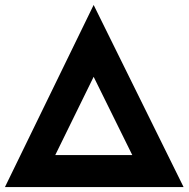

<svg xmlns="http://www.w3.org/2000/svg" viewBox="-23 -755 761 775"><path d="M-3 0 355 -735 718 0ZM511 -129 355 -445 200 -129Z"/></svg>

Font: Our Lexend
Style: Bold
Weight: 700
Designer: Bonnie Shaver-Troup, Thomas Jockin
Foundry: Lexend
Version: Version 1.007